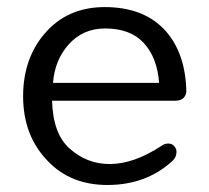

<svg xmlns="http://www.w3.org/2000/svg" viewBox="-20 -515 592 545"><path d="M508.9 -257Q508.9 -245.6 501.3 -237.3Q493.7 -229.1 477.2 -229.1H127.8Q130.4 -135.4 177.2 -93.7Q226.6 -49.4 291.1 -49.4Q359.5 -49.4 436.7 -100Q446.8 -107.6 457.6 -107.6Q468.4 -107.6 474.7 -100Q481 -92.4 481 -84.8Q481 -69.6 470.9 -59.5Q396.2 10.1 284.8 10.1Q181 10.1 116.5 -57Q45.6 -129.1 45.6 -241.8Q45.6 -346.8 105.1 -417.7Q169.6 -494.9 277.2 -494.9Q389.9 -494.9 450.6 -426.6Q506.3 -363.3 508.9 -257ZM431.6 -279.7Q426.6 -350.6 388.6 -392.4Q350.6 -434.2 278.5 -434.2Q215.2 -434.2 174.7 -388.6Q135.4 -344.3 130.4 -279.7Z"/></svg>

Font: Mandali
Style: Regular
Weight: 400
Designer: Purushoth Kumar Guthula
Foundry: Silikandhra, Hyderabad
Version: Version 1.0.5; ttfautohint (v1.2.25-373a) -l 7 -r 28 -G 50 -